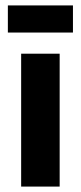

<svg xmlns="http://www.w3.org/2000/svg" viewBox="-20 -688 298 708"><path d="M249 -668V-568H9V-668ZM200 0H58V-490H200Z"/></svg>

Font: Gemunu Libre ExtraBold
Style: Regular
Weight: 800
Designer: Puspanada Ekanayake, Sola Matas, Pathum Egodawatta, Kosala Senevirathne
Foundry: mooniak
Version: Version 1.100